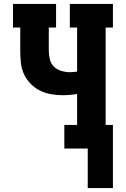

<svg xmlns="http://www.w3.org/2000/svg" viewBox="-20 -755 640 976"><path d="M426 201V0H307V-120H372V-277Q353 -274 334.5 -272.5Q316 -271 297 -271Q267 -271 237.5 -276.5Q208 -282 181.5 -295.5Q155 -309 134 -331Q113 -353 101 -380Q89 -407 86 -437Q83 -467 83 -497V-615H46V-735H265V-615H228V-497Q228 -475 233.5 -453Q239 -431 254.5 -416Q270 -401 292 -394.5Q314 -388 335 -388Q345 -388 354 -389Q363 -390 372 -391V-615H335V-735H554V-615H517V-120H554V201Z"/></svg>

Font: Iosevka Etoile Heavy
Style: Regular
Weight: 900
Designer: Belleve Invis
Foundry: Belleve Invis
Version: Version 22.1.2; ttfautohint (v1.8.4)